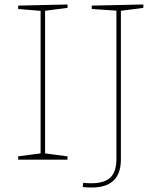

<svg xmlns="http://www.w3.org/2000/svg" viewBox="-20 -712 707 856"><path d="M281 -677 174 -663 181 -671V-21L174 -29L281 -15V0H61V-15L168 -29L161 -21V-671L168 -663L61 -672V-687L281 -692ZM389 -687 619 -692V-677L512 -663L519 -671V-3Q519 32 510 56Q501 80 484 95Q467 110 443 117Q419 124 388 124Q378 124 368.5 123.5Q359 123 349 122L351 103Q360 104 368.5 104.5Q377 105 387 105Q445 105 472 79.5Q499 54 499 -3V-671L506 -664L389 -672Z"/></svg>

Font: Bitter Thin
Style: Regular
Weight: 100
Designer: Sol Matas, and Bitter project Authors
Foundry: Sol Matas
Version: Version 2.002